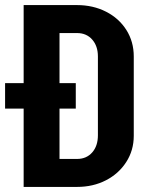

<svg xmlns="http://www.w3.org/2000/svg" viewBox="-53 -735 581 755"><path d="M473 -513V-201Q473 -144 443.5 -98Q414 -52 363.5 -26Q313 0 250 0H40V-308H-33V-408H40V-715H250Q313 -715 364 -689Q415 -663 444 -617Q473 -571 473 -513ZM250 -110Q287 -110 309.5 -135.5Q332 -161 332 -203V-513Q332 -554 309.5 -579.5Q287 -605 250 -605H181V-408H245V-308H181V-110Z"/></svg>

Font: Akshar SemiBold
Style: Regular
Weight: 600
Designer: Tall Chai
Foundry: Tall Chai
Version: Version 1.000